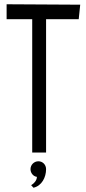

<svg xmlns="http://www.w3.org/2000/svg" viewBox="-20 -720 402 900"><path d="M11 -700V-630H131V-5H196V-630H349L356 -698ZM196 73C196 52 180 36 160 36C140 36 123 52 123 73C123 91 136 107 153 109C153 125 140 140 126 148L137 160C176 151 196 111 196 73Z"/></svg>

Font: Englebert
Style: Regular
Weight: 400
Designer: Astigmatic (AOETI)
Foundry: Astigmatic (AOETI)
Version: Version 1.000